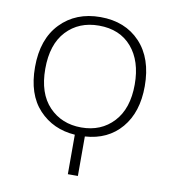

<svg xmlns="http://www.w3.org/2000/svg" viewBox="-81 -794 780 865"><g transform="rotate(10 308.5 -361.5)"><path d="M104.5 -450.2Q104.5 -337.9 162.1 -277.8Q219.7 -217.8 309.6 -217.8Q400.4 -217.8 457 -278.8Q513.7 -339.8 513.7 -450.2Q513.7 -557.6 459.5 -620.6Q405.3 -683.6 309.6 -683.6Q217.8 -683.6 161.1 -623Q104.5 -562.5 104.5 -450.2ZM57.6 -450.2Q57.6 -578.1 127.4 -650.4Q197.3 -722.7 309.6 -722.7Q422.9 -722.7 491.2 -650.4Q559.6 -578.1 559.6 -450.2Q559.6 -331.1 498.5 -259.3Q437.5 -187.5 333 -180.7V0H287.1V-180.7Q186.5 -187.5 122.1 -256.3Q57.6 -325.2 57.6 -450.2Z"/></g></svg>

Font: Gothic A1 ExtraLight
Style: Regular
Weight: 275
Designer: HanYang I&C Co.,Ltd.
Foundry: HanYang I&C Co.,Ltd.
Version: Version 2.50